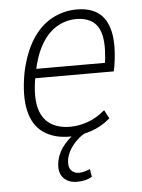

<svg xmlns="http://www.w3.org/2000/svg" viewBox="-51 -536 566 766"><g transform="rotate(-5 232.5 -152.5)"><path d="M214 8Q150 8 108 -21.5Q66 -51 52.5 -111.5Q39 -172 56 -264Q73 -342 106 -393.5Q139 -445 185.5 -470Q232 -495 285 -495Q339 -495 372 -470.5Q405 -446 416.5 -394.5Q428 -343 416 -263L411 -236H82L88 -273H395L377 -257Q388 -331 380.5 -374.5Q373 -418 347 -437.5Q321 -457 279 -457Q238 -457 201.5 -435.5Q165 -414 139 -369Q113 -324 100 -256L97 -240Q84 -166 95 -120.5Q106 -75 138 -53Q170 -31 219 -31Q252 -31 287.5 -43Q323 -55 359 -85L377 -51Q343 -21 299.5 -6.5Q256 8 214 8ZM227 190Q190 190 170.5 166.5Q151 143 160 99Q168 63 194.5 33Q221 3 262 -22L275 0Q260 7 244 22Q228 37 216 55.5Q204 74 199 96Q194 126 205.5 140.5Q217 155 238 155Q248 155 259 152Q270 149 282 144L287 175Q277 182 261.5 186Q246 190 227 190Z"/></g></svg>

Font: Nunito Sans 10pt Condensed ExtraLight
Style: Italic
Weight: 250
Width: 3
Italic angle: -9°
Designer: Vernon Adams
Foundry: Vernon Adams
Version: Version 3.101;gftools[0.9.27]